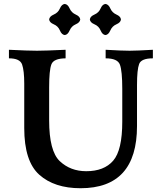

<svg xmlns="http://www.w3.org/2000/svg" viewBox="-20 -949 830 986"><path d="M393.6 17.6Q259.3 17.6 181.9 -51.5Q104.5 -120.6 104.5 -291.5V-519.5Q104.5 -585.9 93.5 -617.7Q82.5 -649.4 25.9 -649.4V-693.4Q123.5 -688.5 169.9 -688.5Q212.4 -688.5 316.9 -693.4V-649.4Q255.4 -648.9 243.9 -618.4Q232.4 -587.9 232.4 -501V-331.1Q232.4 -172.9 287.1 -121.3Q341.8 -69.8 422.9 -69.8Q514.2 -69.8 561 -123.5Q607.9 -177.2 607.9 -324.2V-492.2Q607.9 -584 595.9 -616.7Q584 -649.4 522.5 -649.4V-693.4Q605 -688.5 645.5 -688.5Q682.6 -688.5 765.1 -693.4V-649.4Q705.6 -649.4 694.6 -620.6Q683.6 -591.8 683.6 -511.7V-301.8Q683.6 17.6 393.6 17.6ZM521.5 -769Q505.9 -770.5 496.6 -792.7Q487.3 -814.9 465.1 -824.2Q442.9 -833.5 441.4 -849.1Q442.9 -864.7 465.1 -874.3Q487.3 -883.8 496.6 -905.5Q505.9 -927.2 521.5 -928.7Q537.1 -927.2 546.6 -905.5Q556.2 -883.8 577.9 -874.3Q599.6 -864.7 601.1 -849.1Q599.6 -833.5 577.9 -824.2Q556.2 -814.9 546.6 -792.7Q537.1 -770.5 521.5 -769ZM312.5 -769Q296.9 -770.5 287.6 -792.7Q278.3 -814.9 256.1 -824.2Q233.9 -833.5 232.4 -849.1Q233.9 -864.7 256.1 -874.3Q278.3 -883.8 287.6 -905.5Q296.9 -927.2 312.5 -928.7Q328.1 -927.2 337.6 -905.5Q347.2 -883.8 368.9 -874.3Q390.6 -864.7 392.1 -849.1Q390.6 -833.5 368.9 -824.2Q347.2 -814.9 337.6 -792.7Q328.1 -770.5 312.5 -769Z"/></svg>

Font: Kelvinch
Style: Bold
Weight: 700
Designer: Paul James Miller
Foundry: High-Logic / Made with FontCreator
Version: Version 3.501;March 28, 2021;FontCreator 13.0.0.2683 64-bit